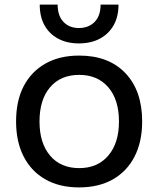

<svg xmlns="http://www.w3.org/2000/svg" viewBox="-20 -804 690 836"><path d="M324 12Q239 12 177.5 -23Q116 -58 83 -122.5Q50 -187 50 -275Q50 -365 83 -428.5Q116 -492 177.5 -527Q239 -562 325 -562Q453 -562 526 -485.5Q599 -409 599 -275Q599 -187 566 -122.5Q533 -58 471.5 -23Q410 12 324 12ZM325 -72Q405 -72 451.5 -126.5Q498 -181 498 -275Q498 -370 451.5 -424Q405 -478 325 -478Q244 -478 198 -424Q152 -370 152 -275Q152 -181 198 -126.5Q244 -72 325 -72ZM323 -615Q272 -615 233.5 -635.5Q195 -656 174 -693.5Q153 -731 153 -784H231Q231 -735 256.5 -708.5Q282 -682 323 -682Q366 -682 392 -708.5Q418 -735 418 -784H496Q496 -731 474.5 -693.5Q453 -656 414.5 -635.5Q376 -615 323 -615Z"/></svg>

Font: Azeret Mono Thin
Style: Regular
Weight: 400
Version: Version 1.002